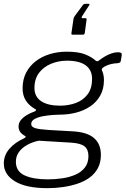

<svg xmlns="http://www.w3.org/2000/svg" viewBox="-35 -808 656 1003"><path d="M344 -627Q337 -627 338 -634L349 -710Q351 -719 356 -725L396 -779Q399 -784 402.5 -786Q406 -788 411 -788H428Q432 -788 432.5 -785.5Q433 -783 430 -779L395 -725Q391 -719 391.5 -716Q392 -713 396 -713H410Q416 -713 417 -710.5Q418 -708 417 -703L408 -637Q407 -627 399 -627H344ZM214 175Q102 175 43.5 139.5Q-15 104 -15 46Q-15 3 14 -30.5Q43 -64 90 -85Q97 -89 99 -92Q101 -95 95 -98Q78 -108 70 -119.5Q62 -131 62 -147Q62 -167 75 -182Q88 -197 107 -208Q126 -219 144 -225Q151 -227 153 -231.5Q155 -236 149 -238Q116 -257 99.5 -283.5Q83 -310 83 -346Q83 -393 101.5 -428.5Q120 -464 152 -488.5Q184 -513 225.5 -525.5Q267 -538 313 -538Q376 -538 411 -523.5Q446 -509 465 -491Q470 -487 475.5 -488.5Q481 -490 486 -495Q499 -505 514.5 -514Q530 -523 547.5 -529Q565 -535 581 -535Q593 -535 597.5 -531.5Q602 -528 601 -520L597 -495Q596 -486 592.5 -482.5Q589 -479 580 -478Q561 -477 548 -474Q535 -471 523 -466Q493 -453 497 -442Q501 -433 504.5 -420.5Q508 -408 508 -390Q508 -343 488.5 -308.5Q469 -274 436 -252Q403 -230 362 -219.5Q321 -209 276 -209Q267 -209 243 -207.5Q219 -206 192.5 -201.5Q166 -197 147 -187Q128 -177 128 -160Q128 -145 149.5 -138.5Q171 -132 220 -129L344 -122Q420 -118 456 -87Q492 -56 492 1Q492 41 476.5 70Q461 99 434 119Q407 139 371.5 151Q336 163 295.5 169Q255 175 214 175ZM215 129Q253 129 290.5 123.5Q328 118 359 104.5Q390 91 408.5 67Q427 43 427 7Q427 -27 406.5 -43.5Q386 -60 334 -63L167 -73Q134 -66 107 -51Q80 -36 64 -14Q48 8 48 37Q48 87 93 108Q138 129 215 129ZM279 -256Q323 -256 361 -270Q399 -284 422.5 -315Q446 -346 446 -396Q446 -442 413 -466.5Q380 -491 315 -491Q271 -491 232 -475Q193 -459 169 -427.5Q145 -396 145 -348Q145 -303 180 -279.5Q215 -256 279 -256Z"/></svg>

Font: Libre Franklin Thin Light
Style: Italic
Weight: 300
Italic angle: -8°
Version: Version 3.000